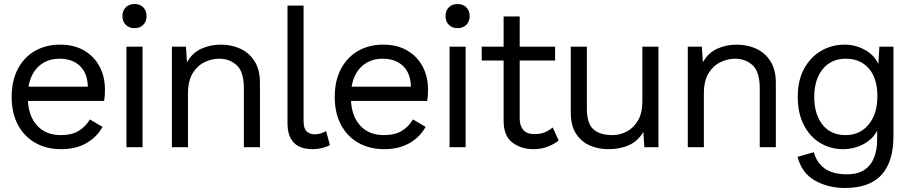

<svg xmlns="http://www.w3.org/2000/svg" viewBox="-20 -732 4537 955"><path d="M284 10Q212 10 156.5 -21Q101 -52 69.5 -110.5Q38 -169 38 -250Q38 -331 69 -389.5Q100 -448 154.5 -479Q209 -510 279 -510Q349 -510 399 -480.5Q449 -451 475.5 -400.5Q502 -350 502 -286Q502 -269 501 -255Q500 -241 498 -230H119Q123 -152 166 -106Q209 -60 282 -60Q337 -60 371.5 -81Q406 -102 427 -138L490 -101Q462 -50 409.5 -20Q357 10 284 10ZM122 -301H417Q415 -369 377 -404.5Q339 -440 277 -440Q215 -440 174 -403.5Q133 -367 122 -301Z M689 -500V0H609V-500ZM649 -712Q676 -712 692.5 -695.5Q709 -679 709 -652Q709 -625 692.5 -608.5Q676 -592 649 -592Q622 -592 605.5 -608.5Q589 -625 589 -652Q589 -679 605.5 -695.5Q622 -712 649 -712Z M835 0V-500H905L910 -422Q936 -469 981 -489.5Q1026 -510 1078 -510Q1132 -510 1176 -489.5Q1220 -469 1246.5 -427Q1273 -385 1273 -320V0H1193V-292Q1193 -375 1157.5 -407.5Q1122 -440 1070 -440Q1034 -440 998 -423Q962 -406 938.5 -368Q915 -330 915 -266V0Z M1490 -704V-131Q1490 -93 1505 -78.5Q1520 -64 1544 -64Q1562 -64 1576 -68.5Q1590 -73 1602 -80L1621 -10Q1581 10 1535 10Q1410 10 1410 -120V-704Z M1891 10Q1819 10 1763.5 -21Q1708 -52 1676.5 -110.5Q1645 -169 1645 -250Q1645 -331 1676 -389.5Q1707 -448 1761.5 -479Q1816 -510 1886 -510Q1956 -510 2006 -480.5Q2056 -451 2082.5 -400.5Q2109 -350 2109 -286Q2109 -269 2108 -255Q2107 -241 2105 -230H1726Q1730 -152 1773 -106Q1816 -60 1889 -60Q1944 -60 1978.5 -81Q2013 -102 2034 -138L2097 -101Q2069 -50 2016.5 -20Q1964 10 1891 10ZM1729 -301H2024Q2022 -369 1984 -404.5Q1946 -440 1884 -440Q1822 -440 1781 -403.5Q1740 -367 1729 -301Z M2296 -500V0H2216V-500ZM2256 -712Q2283 -712 2299.5 -695.5Q2316 -679 2316 -652Q2316 -625 2299.5 -608.5Q2283 -592 2256 -592Q2229 -592 2212.5 -608.5Q2196 -625 2196 -652Q2196 -679 2212.5 -695.5Q2229 -712 2256 -712Z M2729 -98 2759 -33Q2735 -14 2703 -2Q2671 10 2634 10Q2572 10 2528.5 -23Q2485 -56 2485 -131V-431H2376V-500H2485V-650H2565V-500H2741V-431H2565V-142Q2565 -107 2582.5 -86Q2600 -65 2639 -65Q2668 -65 2689 -73.5Q2710 -82 2729 -98Z M3005 10Q2957 10 2914.5 -8Q2872 -26 2845.5 -66.5Q2819 -107 2819 -172V-500H2899V-193Q2899 -117 2932 -88.5Q2965 -60 3025 -60Q3063 -60 3097 -77.5Q3131 -95 3153 -132Q3175 -169 3175 -228V-500H3255V0H3185L3180 -76Q3154 -31 3109.5 -10.5Q3065 10 3005 10Z M3401 0V-500H3471L3476 -422Q3502 -469 3547 -489.5Q3592 -510 3644 -510Q3698 -510 3742 -489.5Q3786 -469 3812.5 -427Q3839 -385 3839 -320V0H3759V-292Q3759 -375 3723.5 -407.5Q3688 -440 3636 -440Q3600 -440 3564 -423Q3528 -406 3504.5 -368Q3481 -330 3481 -266V0Z M4183 203Q4099 203 4033.5 166Q3968 129 3947 48L4028 25Q4042 77 4082 106Q4122 135 4193 135Q4247 135 4280 112.5Q4313 90 4328 51Q4343 12 4343 -37V-82Q4320 -38 4273 -14Q4226 10 4173 10Q4111 10 4059.5 -21Q4008 -52 3978 -110.5Q3948 -169 3948 -250Q3948 -333 3980 -391Q4012 -449 4065 -479.5Q4118 -510 4181 -510Q4234 -510 4281 -484.5Q4328 -459 4349 -414L4354 -500H4424V-56Q4424 73 4364.5 138Q4305 203 4183 203ZM4186 -60Q4257 -60 4300.5 -112.5Q4344 -165 4344 -253Q4344 -343 4301.5 -391.5Q4259 -440 4188 -440Q4114 -440 4072 -388Q4030 -336 4030 -250Q4030 -164 4071 -112Q4112 -60 4186 -60Z"/></svg>

Font: Prodigy Sans
Style: Regular
Weight: 400
Designer: Wei Huang
Foundry: Wei Huang
Version: Version 1.003; ttfautohint (v1.8.3)